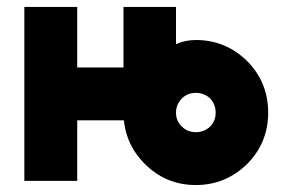

<svg xmlns="http://www.w3.org/2000/svg" viewBox="-20 -520 815 552"><path d="M543 -253Q567 -253 584 -237Q600 -220 600 -196Q600 -172 584 -156Q567 -140 543 -140Q519 -140 503 -156Q486 -172 486 -196Q486 -220 503 -237Q519 -253 543 -253ZM543 -405Q512 -405 486 -393V-500H335V-326H202V-500H50V0H202V-174H336Q336 -172 336.5 -170.5Q337 -169 337 -167Q346 -99 396 -49Q457 12 543 12Q629 12 691 -49Q751 -110 751 -196Q751 -283 691 -344Q629 -405 543 -405Z"/></svg>

Font: Unageo
Style: ExtraBold
Weight: 800
Designer: Richard Sepsi
Foundry: Richard Sepsi
Version: Version 2.000